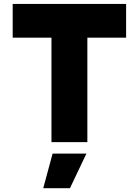

<svg xmlns="http://www.w3.org/2000/svg" viewBox="-20 -727 710 982"><path d="M44.9 -707H625V-534.2H426.8V0H243.2V-534.2H44.9ZM337.9 235.4H201.2L249 58.6H421.9Z"/></svg>

Font: Wanted Sans Black
Style: Regular
Weight: 900
Designer: Original Design by Kil Hyung-jin and Kang Hanbin, Wanted Lab, Inc; Hangeul from Source Han Sans by Jang Soo-young and Ka
Foundry: Wanted Lab, Inc.
Version: Version 1.003